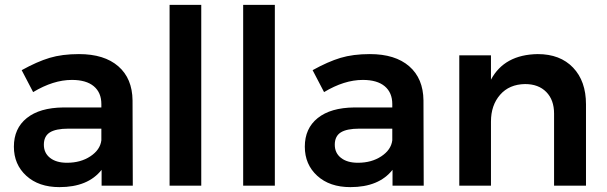

<svg xmlns="http://www.w3.org/2000/svg" viewBox="-20 -762 2490 788"><path d="M525 0H397V-65Q341 6 224 6Q139 6 88 -40.5Q37 -87 37 -160Q37 -235 90 -277.5Q143 -320 240 -321H396V-335Q396 -382 365 -408Q334 -434 275 -434Q199 -434 116 -384L69 -474Q132 -509 183.5 -524.5Q235 -540 304 -540Q408 -540 465.5 -490Q523 -440 524 -350ZM255 -94Q311 -94 351 -120.5Q391 -147 396 -186V-234H261Q209 -234 184.5 -218.5Q160 -203 160 -168Q160 -134 185.5 -114Q211 -94 255 -94Z M676 -742H806V0H676Z M978 -742H1108V0H978Z M1719 0H1591V-65Q1535 6 1418 6Q1333 6 1282 -40.5Q1231 -87 1231 -160Q1231 -235 1284 -277.5Q1337 -320 1434 -321H1590V-335Q1590 -382 1559 -408Q1528 -434 1469 -434Q1393 -434 1310 -384L1263 -474Q1326 -509 1377.5 -524.5Q1429 -540 1498 -540Q1602 -540 1659.5 -490Q1717 -440 1718 -350ZM1449 -94Q1505 -94 1545 -120.5Q1585 -147 1590 -186V-234H1455Q1403 -234 1378.5 -218.5Q1354 -203 1354 -168Q1354 -134 1379.5 -114Q1405 -94 1449 -94Z M2187 -540Q2279 -540 2332 -484.5Q2385 -429 2385 -334V0H2254V-296Q2254 -352 2222 -384.5Q2190 -417 2135 -417Q2070 -416 2032.5 -373Q1995 -330 1995 -263V0H1865V-535H1995V-435Q2050 -538 2187 -540Z"/></svg>

Font: Montserrat arm Medium
Style: Regular
Weight: 500
Designer: Julieta Ulanovsky
Foundry: Julieta Ulanovsky
Version: Version 6.000;PS 006.000;hotconv 1.0.88;makeotf.lib2.5.64775